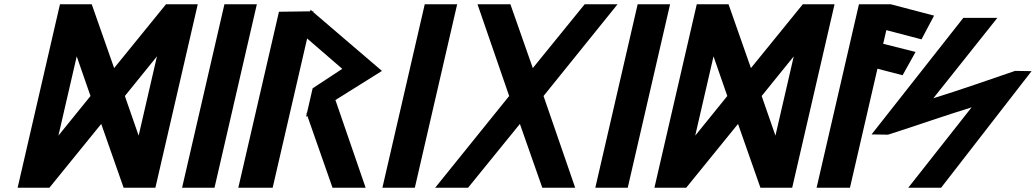

<svg xmlns="http://www.w3.org/2000/svg" viewBox="-20 -880 4855 900"><path d="M629.9 -244.2 565.3 -430 715.7 -615.8ZM339.6 -615.8 404.2 -430 253.8 -244.2ZM454.5 -299.1 559.5 0H708.4L907 -860H758.1L515 -560.9L410 -860H261.1L62.6 0H211.5Z M985.5 0 1184 -860H1032L833.5 0Z M1552.3 -411.1 1770.4 -547.5 1448.2 -823.2 1449.1 -827.1 1444 -827 1435.8 -834.6 1434 -826.9 1287.6 -824.9 1097.1 0H1258.1L1419.7 -699.6L1584.3 -557.3L1445.5 -466.1L1419 -351.2L1416.3 -349.6L1417.7 -345.6L1414.6 -332.4L1420.9 -336.3L1538.7 0H1693.9Z M1924.5 0 2123 -860H1971L1772.5 0Z M2527.8 -430 2874.8 -860H2720.6L2477.5 -560.9L2372.5 -860H2218.3L2366.7 -430L2019.8 0H2174L2417 -299.1L2522 0H2676.2Z M2922.5 0 3121 -860H2969L2770.5 0Z M3614.9 -244.2 3550.3 -430 3700.7 -615.8ZM3324.6 -615.8 3389.2 -430 3238.8 -244.2ZM3439.5 -299.1 3544.5 0H3693.4L3892 -860H3743.1L3500 -560.9L3395 -860H3246.1L3047.6 0H3196.5Z M4299.5 -695.5 4358.5 -806.8 4155.3 -860H4006.3L3807.8 0H3964.2L4093 -557.9L4210.9 -527.3L4271.8 -636.5L4119.9 -674.7L4134.7 -738.7Z M4065.4 -249.9 4142.6 -248.7 4144.1 -249.2C4279.7 -292.3 4404 -336.7 4534.4 -376.8L4237.4 0H4391.4L4815.4 -546.5L4738.3 -547.7L4736.8 -547.2C4610.2 -504.1 4485.4 -459.7 4355.2 -419.6L4655.2 -796.4H4495.7Z"/></svg>

Font: Stormning
Style: BoldObl
Weight: 400
Designer: Robert Jablonski, Mew Too
Foundry: Cannot Into Space Fonts
Version: Version 0.90